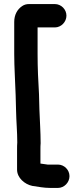

<svg xmlns="http://www.w3.org/2000/svg" viewBox="-20 -783 412 945"><path d="M250 -763H123C110 -763 99 -760 89 -753C65 -737 50 -710 50 -675V-517C50 -450 55 -383 57 -315L59 -240C60 -184 65 -135 65 -82C64 -71 64 -59 64 -48V52C64 92 101 124 139 132C168 136 195 142 228 142H265C296 142 322 115 322 84C322 53 296 27 265 27H214C202 25 190 24 179 22V-48C179 -58 179 -68 180 -78C180 -134 176 -184 174 -243L172 -319C168 -386 165 -449 165 -517V-648H250C281 -648 307 -675 307 -706C307 -737 281 -763 250 -763Z"/></svg>

Font: Electronic
Style: UltHv
Weight: 900
Version: Version 1.011